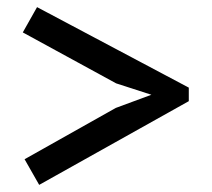

<svg xmlns="http://www.w3.org/2000/svg" viewBox="-20 -594 594 539"><path d="M510 -348V-310L90 -75L49 -147L305 -291L405 -328L306 -360L44 -503L84 -574Z"/></svg>

Font: PT Sans Caption
Style: Regular
Weight: 400
Designer: A.Korolkova, O.Umpeleva, V.Yefimov
Foundry: ParaType Ltd
Version: Version 2.004W OFL